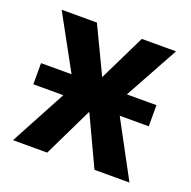

<svg xmlns="http://www.w3.org/2000/svg" viewBox="-96 -596 686 691"><g transform="rotate(20 246.5 -250.5)"><path d="M23 0 178 -289 182 -218 27 -501H162L247 -323L334 -501H465L310 -219L314 -288L469 0H335L247 -188H245L154 0ZM23 -214V-295H465V-214Z"/></g></svg>

Font: Nunito Sans 7pt Condensed
Style: Bold
Weight: 700
Width: 3
Designer: Vernon Adams
Foundry: Vernon Adams
Version: Version 3.101;gftools[0.9.27]